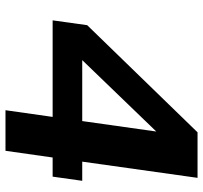

<svg xmlns="http://www.w3.org/2000/svg" viewBox="-40 -700 740 700"><g transform="rotate(90 330.0 -350.0)"><path d="M462.4 -700.2H628.4L569.3 -279.8H639.2L624 -171.9H554.2L529.8 0H381.8L406.2 -171.9H54.2L71.8 -297.9ZM199.2 -279.8H421.4L459.5 -549.8Z"/></g></svg>

Font: Fivo Sans
Style: Italic
Weight: 700
Designer: Alexander Slobzheninov
Foundry: Alexander Slobzheninov
Version: 1.0